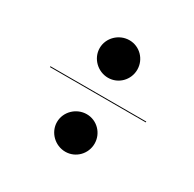

<svg xmlns="http://www.w3.org/2000/svg" viewBox="-124 -776 807 798"><g transform="rotate(30 280.0 -377.5)"><path d="M189.5 -555C189.5 -505.5 231.5 -465 281 -465C330.5 -465 370 -505.5 370 -555C370 -604.5 330.5 -645 281 -645C231.5 -645 189.5 -604.5 189.5 -555ZM50 -387V-383H510V-387ZM189.5 -200C189.5 -150.5 231.5 -110 281 -110C330.5 -110 370 -150.5 370 -200C370 -249.5 330.5 -290 281 -290C231.5 -290 189.5 -249.5 189.5 -200Z"/></g></svg>

Font: Bodoni* 48pt Fatface
Style: Italic
Weight: 900
Italic angle: -13°
Version: Version 2.3